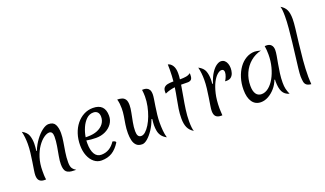

<svg xmlns="http://www.w3.org/2000/svg" viewBox="-88 -1520 3672 2170"><g transform="rotate(-20 1747.5 -434.5)"><path d="M202 -337Q229 -405 269.5 -459.5Q310 -514 352.5 -545.5Q395 -577 428 -577Q486 -577 507 -537Q528 -497 528 -434Q528 -387 518.5 -330.5Q509 -274 499.5 -214Q490 -154 490 -94Q490 -46 504.5 -23.5Q519 -1 547 16Q538 16 530.5 15.5Q523 15 520 15Q459 15 432 -9.5Q405 -34 405 -102Q405 -142 415 -196.5Q425 -251 435 -310Q445 -369 445 -421Q445 -485 403 -485Q374 -485 336.5 -458.5Q299 -432 264 -381.5Q229 -331 206.5 -260Q184 -189 184 -100Q184 -78 184.5 -52.5Q185 -27 190 2Q184 1 179.5 1.5Q175 2 171 2Q133 2 112 -18Q91 -38 91 -84Q91 -105 97.5 -145.5Q104 -186 112 -237.5Q120 -289 126.5 -343.5Q133 -398 133 -447Q133 -486 129 -524Q125 -562 116 -598Q172 -568 187.5 -524Q203 -480 203 -427Q203 -407 201 -384Q199 -361 196 -338Z M854 15Q805 15 766 -16.5Q727 -48 705 -103Q683 -158 683 -229Q683 -303 704 -366.5Q725 -430 763 -477Q801 -524 851.5 -550.5Q902 -577 961 -577Q1105 -577 1105 -432Q1105 -379 1075.5 -337Q1046 -295 995.5 -270.5Q945 -246 881 -246Q849 -246 821.5 -249Q794 -252 768 -257Q767 -240 767 -224Q767 -139 794.5 -93Q822 -47 874 -47Q977 -47 1041 -145Q1079 -139 1079 -120Q1035 -50 981.5 -17.5Q928 15 854 15ZM948 -527Q901 -527 865 -492.5Q829 -458 805.5 -404.5Q782 -351 773 -293H803Q867 -293 915 -313Q963 -333 990 -369Q1017 -405 1017 -452Q1017 -488 999 -507.5Q981 -527 948 -527Z M1635 21Q1596 0 1576.5 -27.5Q1557 -55 1551 -88Q1545 -121 1545 -157Q1545 -174 1547 -192.5Q1549 -211 1551 -230L1542 -232Q1519 -166 1484 -113.5Q1449 -61 1413 -30.5Q1377 0 1349 0Q1303 0 1279 -24Q1255 -48 1246 -87Q1237 -126 1237 -172Q1237 -227 1245 -276Q1253 -325 1260.5 -371Q1268 -417 1268 -462Q1268 -490 1265 -517Q1262 -544 1254 -572Q1285 -572 1310 -564Q1335 -556 1349.5 -533.5Q1364 -511 1364 -465Q1364 -429 1353.5 -377.5Q1343 -326 1332.5 -270.5Q1322 -215 1322 -166Q1322 -129 1333.5 -110.5Q1345 -92 1371 -92Q1395 -92 1421.5 -115.5Q1448 -139 1473 -179.5Q1498 -220 1517.5 -272Q1537 -324 1549 -382Q1561 -440 1561 -498Q1561 -537 1555 -579Q1559 -578 1564.5 -578.5Q1570 -579 1574 -579Q1592 -579 1610 -572Q1628 -565 1640 -546Q1652 -527 1652 -489Q1652 -471 1646.5 -435Q1641 -399 1633.5 -352Q1626 -305 1620.5 -255Q1615 -205 1615 -160Q1615 -113 1619 -67Q1623 -21 1635 21Z M1933 -63Q1933 -21 1936.5 10.5Q1940 42 1947 57Q1902 31 1882 -12Q1862 -55 1862 -122Q1862 -179 1870.5 -235.5Q1879 -292 1891 -352Q1903 -412 1913 -480Q1885 -477 1856 -469.5Q1827 -462 1793 -447Q1793 -451 1792.5 -457Q1792 -463 1792 -468Q1792 -502 1808 -519Q1824 -536 1851 -541.5Q1878 -547 1911 -547Q1916 -547 1921 -547Q1924 -579 1926 -613.5Q1928 -648 1928 -685Q1928 -701 1927.5 -717.5Q1927 -734 1927 -750Q1960 -742 1981.5 -708.5Q2003 -675 2003 -618Q2003 -601 2002 -582.5Q2001 -564 1998 -544Q2002 -544 2006 -544Q2041 -544 2072.5 -549Q2104 -554 2126 -572Q2127 -568 2127 -562.5Q2127 -557 2127 -551Q2127 -510 2111.5 -496Q2096 -482 2070 -482Q2049 -482 2029 -482.5Q2009 -483 1990 -483Q1980 -418 1966.5 -346Q1953 -274 1943 -201.5Q1933 -129 1933 -63Z M2332 -370Q2357 -447 2387.5 -492.5Q2418 -538 2448 -558Q2478 -578 2500 -578Q2528 -578 2546 -562Q2564 -546 2572.5 -520.5Q2581 -495 2581 -467Q2581 -438 2572.5 -410.5Q2564 -383 2544 -365.5Q2524 -348 2490 -348Q2486 -348 2481 -348Q2476 -348 2470 -349Q2482 -365 2493.5 -394.5Q2505 -424 2505 -447Q2505 -462 2497.5 -472Q2490 -482 2473 -482Q2451 -482 2422 -457Q2393 -432 2367 -382Q2341 -332 2323.5 -257Q2306 -182 2306 -83Q2306 -65 2307.5 -44Q2309 -23 2310 2H2294Q2255 2 2234 -18Q2213 -38 2213 -84Q2213 -106 2219.5 -146.5Q2226 -187 2234 -238Q2242 -289 2248.5 -343.5Q2255 -398 2255 -447Q2255 -486 2251 -524Q2247 -562 2238 -598Q2295 -568 2311 -524Q2327 -480 2327 -427Q2327 -417 2326.5 -402.5Q2326 -388 2324 -372Z M3000 -175Q2981 -122 2944 -79.5Q2907 -37 2862.5 -12.5Q2818 12 2773 12Q2706 12 2669.5 -40Q2633 -92 2633 -187Q2633 -262 2653.5 -328Q2674 -394 2710 -444Q2746 -494 2794.5 -522Q2843 -550 2898 -550Q2912 -550 2928.5 -546.5Q2945 -543 2970 -537Q2896 -520 2839.5 -472Q2783 -424 2752 -354Q2721 -284 2721 -202Q2721 -138 2744 -104.5Q2767 -71 2810 -71Q2854 -71 2894.5 -103Q2935 -135 2966.5 -190.5Q2998 -246 3016.5 -317Q3035 -388 3035 -466Q3035 -492 3033 -520Q3031 -548 3027 -570Q3034 -569 3039 -569.5Q3044 -570 3048 -570Q3084 -570 3104 -548.5Q3124 -527 3124 -488Q3124 -462 3117 -421Q3110 -380 3100.5 -329Q3091 -278 3083.5 -222Q3076 -166 3076 -111Q3076 -68 3083 -37Q3090 -6 3107 33Q3052 17 3029 -27Q3006 -71 3006 -154Q3006 -166 3007 -173Z M3291 -108Q3291 -141 3298 -203Q3305 -265 3315 -343Q3325 -421 3334.5 -505Q3344 -589 3351 -668Q3358 -747 3358 -809Q3358 -850 3355 -880.5Q3352 -911 3346 -926Q3390 -901 3409.5 -861.5Q3429 -822 3429 -751Q3429 -705 3420 -631Q3411 -557 3400 -465Q3389 -373 3380 -273Q3371 -173 3371 -75Q3371 -52 3372.5 -29.5Q3374 -7 3375 15Q3336 11 3318.5 -4Q3301 -19 3296.5 -45.5Q3292 -72 3291 -108Z"/></g></svg>

Font: Merienda Light
Style: Regular
Weight: 300
Designer: Eduardo Rodriguez Tunni
Foundry: Eduardo Rodriguez Tunni
Version: Version 2.001; ttfautohint (v1.8.4.7-5d5b)